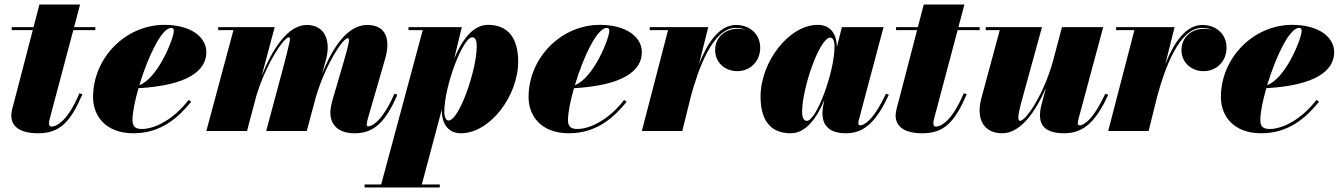

<svg xmlns="http://www.w3.org/2000/svg" viewBox="-20 -580 5936 850"><path d="M345 -163 331.5 -167C275.5 -33 223 -19.5 208.5 -19.5C201 -19.5 197 -24 197 -33.5C197 -42.5 199.5 -52 201.5 -59L304.5 -446.5H402V-460H308L334.5 -560H154.5L128.5 -460H32V-446.5H125L44 -135C39 -115 30 -89 30 -68.5C30 -29 56.5 10 148.5 10C247.5 10 292.5 -42.5 345 -163Z M566.5 -48C566.5 -81.5 577 -133.5 593 -189.5C810.5 -202 893.5 -266.5 893.5 -349C893.5 -416.5 824.5 -470 707.5 -470C537 -470 392 -325 392 -150C392 -65 449.5 10 570.5 10C697 10 772.5 -64 826.5 -129.5L815 -137.5C750 -53 667 -9 608 -9C581.5 -9 566.5 -18 566.5 -48ZM738 -456.5C747 -456.5 749.5 -451.5 749.5 -443C749.5 -411.5 681 -235 597 -203C633 -323.5 694.5 -456.5 738 -456.5Z M1338 0 1378.5 -151C1422 -296 1497.5 -411 1519.5 -411C1530.5 -411 1524.5 -386 1502 -308L1452 -137C1447 -120.5 1442.5 -96.5 1442.5 -82C1442.5 -29 1475.5 10 1550.5 10C1632 10 1685 -34.5 1739 -160.5L1726 -165C1671.5 -39 1623.5 -20.5 1610 -20.5C1605 -20.5 1603.5 -24 1603.5 -28.5C1603.5 -35 1606 -47 1609 -56.5L1685 -319.5C1708.5 -400.5 1693.5 -469.5 1605.5 -469.5C1518 -469.5 1451.5 -368.5 1406.5 -254L1424 -319.5C1445 -400 1418 -469.5 1338 -469.5C1254 -469.5 1185 -361.5 1138.5 -244L1196 -460H946V-446.5H1013.5L893.5 0H1073.5L1114.5 -154.5C1158 -298.5 1237 -415 1259 -415C1270 -415 1260 -387 1241 -308L1158.5 0Z M1936 -92C1936 -27 1968 10 2020.5 10C2148.5 10 2274 -154.5 2274 -307.5C2274 -405 2234.5 -470 2140 -470C2072.5 -470 2023.5 -400 1990.5 -319.5L2024.5 -460H1788.5V-446.5H1851.5L1667.5 236.5H1594V250H1927V236.5H1847.5L1936.5 -97.5C1936 -95.5 1936 -94 1936 -92ZM1947 -86C1947 -197.5 2028.5 -415 2071 -415C2086 -415 2090.5 -397.5 2090.5 -375C2090.5 -270 2012.5 -46.5 1966 -46.5C1954.5 -46.5 1947 -60.5 1947 -86Z M2494.5 -48C2494.5 -81.5 2505 -133.5 2521 -189.5C2738.5 -202 2821.5 -266.5 2821.5 -349C2821.5 -416.5 2752.5 -470 2635.5 -470C2465 -470 2320 -325 2320 -150C2320 -65 2377.5 10 2498.5 10C2625 10 2700.5 -64 2754.5 -129.5L2743 -137.5C2678 -53 2595 -9 2536 -9C2509.5 -9 2494.5 -18 2494.5 -48ZM2666 -456.5C2675 -456.5 2677.5 -451.5 2677.5 -443C2677.5 -411.5 2609 -235 2525 -203C2561 -323.5 2622.5 -456.5 2666 -456.5Z M2937.5 -446.5 2821.5 0H3000.5L3039 -155C3071.5 -274.5 3135.5 -456.5 3237 -456.5C3254 -456.5 3269.5 -453.5 3283 -447.5C3271.5 -451 3259 -452.5 3245.5 -452.5C3190.5 -452.5 3146 -415 3146 -358.5C3146 -303.5 3189 -265 3244 -265C3302 -265 3345.5 -309.5 3345.5 -368.5C3345.5 -430.5 3298.5 -469.5 3238 -469.5C3164 -469.5 3111 -388.5 3074.5 -296L3115.5 -460H2856.5V-446.5Z M3915 -160.5 3902 -165C3844.5 -41.5 3802 -25 3788.5 -25C3783 -25 3780 -28.5 3780 -34C3780 -38.5 3780.5 -43 3782 -48.5L3891.5 -460H3707L3685 -371.5C3684 -434.5 3652.5 -470 3600.5 -470C3472.5 -470 3347 -305.5 3347 -152.5C3347 -55 3385 10 3481 10C3547.5 10 3596.5 -58 3629.5 -137L3624 -110C3622.5 -103 3621 -93 3621 -78.5C3621 -23.5 3652.5 10 3726 10C3811 10 3863 -49 3915 -160.5ZM3674.5 -374C3674.5 -262 3594.5 -45 3552 -45C3537 -45 3531 -62.5 3531 -85C3531 -190 3608.5 -413.5 3655.5 -413.5C3667 -413.5 3674.5 -399.5 3674.5 -374Z M4260 -163 4246.5 -167C4190.5 -33 4138 -19.5 4123.5 -19.5C4116 -19.5 4112 -24 4112 -33.5C4112 -42.5 4114.5 -52 4116.5 -59L4219.5 -446.5H4317V-460H4223L4249.5 -560H4069.5L4043.5 -460H3947V-446.5H4040L3959 -135C3954 -115 3945 -89 3945 -68.5C3945 -29 3971.5 10 4063.5 10C4162.5 10 4207.5 -42.5 4260 -163Z M4593 -460H4344V-446.5H4406L4323.5 -141C4300.5 -49 4338 10 4417.5 10C4497 10 4563.5 -83 4610.5 -191L4589 -110C4586 -99 4584 -84 4584 -71C4584 -18 4615.5 10 4692.5 10C4782 10 4834.5 -49 4886.5 -160.5L4873 -165C4816 -41.5 4773.5 -25 4760 -25C4754 -25 4751.5 -28.5 4751.5 -35C4751.5 -39.5 4752.5 -45 4754 -51L4864 -460H4681.5L4641 -307C4595.5 -148 4518.5 -45 4496.5 -45C4485.5 -45 4483 -60.5 4504.5 -138.5Z M5002 -446.5 4886 0H5065L5103.5 -155C5136 -274.5 5200 -456.5 5301.5 -456.5C5318.5 -456.5 5334 -453.5 5347.5 -447.5C5336 -451 5323.5 -452.5 5310 -452.5C5255 -452.5 5210.5 -415 5210.5 -358.5C5210.5 -303.5 5253.5 -265 5308.5 -265C5366.5 -265 5410 -309.5 5410 -368.5C5410 -430.5 5363 -469.5 5302.5 -469.5C5228.5 -469.5 5175.5 -388.5 5139 -296L5180 -460H4921V-446.5Z M5559.5 -48C5559.5 -81.5 5570 -133.5 5586 -189.5C5803.5 -202 5886.5 -266.5 5886.5 -349C5886.5 -416.5 5817.5 -470 5700.5 -470C5530 -470 5385 -325 5385 -150C5385 -65 5442.5 10 5563.5 10C5690 10 5765.5 -64 5819.5 -129.5L5808 -137.5C5743 -53 5660 -9 5601 -9C5574.5 -9 5559.5 -18 5559.5 -48ZM5731 -456.5C5740 -456.5 5742.5 -451.5 5742.5 -443C5742.5 -411.5 5674 -235 5590 -203C5626 -323.5 5687.5 -456.5 5731 -456.5Z"/></svg>

Font: Bodoni* 16pt Fatface
Style: Italic
Weight: 900
Italic angle: -13°
Version: Version 2.3